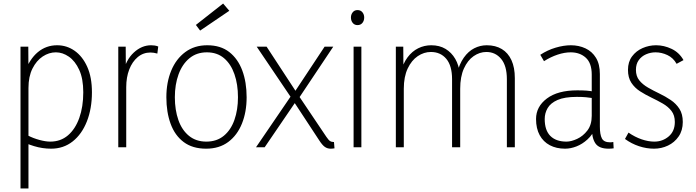

<svg xmlns="http://www.w3.org/2000/svg" viewBox="-20 -833 3936 1086"><path d="M96 233V-569H140L141 -421L118 -420Q147 -499 194 -538Q241 -577 303 -577Q358 -577 402.5 -545.5Q447 -514 473.5 -455Q500 -396 500 -311Q500 -219 471.5 -146.5Q443 -74 391 -33Q339 8 269 8Q220 8 172.5 -6.5Q125 -21 96 -39L139 -66Q168 -51 203 -41.5Q238 -32 264 -32Q323 -32 364.5 -67.5Q406 -103 428.5 -166Q451 -229 451 -311Q451 -388 428 -438Q405 -488 369.5 -512.5Q334 -537 296 -537Q257 -537 221.5 -513.5Q186 -490 163.5 -445Q141 -400 141 -335V233Z M649 0V-569H691L692 -423H677Q692 -494 736.5 -535.5Q781 -577 835 -577Q845 -577 855 -575.5Q865 -574 875 -570L870 -530Q849 -536 831 -536Q790 -536 759 -510Q728 -484 711 -440Q694 -396 694 -340V0Z M1326 -283Q1326 -356 1306 -413.5Q1286 -471 1247 -504Q1208 -537 1150 -537Q1092 -537 1051.5 -503.5Q1011 -470 990 -412.5Q969 -355 969 -283Q969 -211 989 -154Q1009 -97 1049 -64.5Q1089 -32 1147 -32Q1206 -32 1246 -65Q1286 -98 1306 -155Q1326 -212 1326 -283ZM1375 -283Q1375 -200 1348.5 -134Q1322 -68 1271 -30Q1220 8 1146 8Q1069 8 1019 -29.5Q969 -67 945 -133Q921 -199 921 -283Q921 -367 948.5 -433.5Q976 -500 1028 -538.5Q1080 -577 1152 -577Q1228 -577 1277 -538.5Q1326 -500 1350.5 -434Q1375 -368 1375 -283ZM1112 -660 1088 -692 1242 -813 1277 -772Z M1872 6Q1866 7 1860.5 7.5Q1855 8 1850 8Q1832 8 1817.5 -2Q1803 -12 1785 -40L1632 -273L1432 -569H1488L1664 -300L1826 -59Q1839 -40 1847 -35Q1855 -30 1865 -30Q1866 -30 1867 -30Q1868 -30 1869 -30ZM1428 0 1630 -296 1642 -306 1816 -569H1865L1668 -274L1657 -264L1477 0Z M1980 0V-569H2024V0ZM2002 -691Q1985 -691 1975 -703.5Q1965 -716 1965 -734Q1965 -751 1975 -763.5Q1985 -776 2002 -776Q2020 -776 2030 -763.5Q2040 -751 2040 -734Q2040 -716 2030 -703.5Q2020 -691 2002 -691Z M2892 0H2847V-385Q2847 -461 2814.5 -500Q2782 -539 2731 -539Q2693 -539 2659 -515.5Q2625 -492 2604 -445.5Q2583 -399 2583 -331V0H2537V-385Q2537 -461 2504.5 -500Q2472 -539 2417 -539Q2378 -539 2343 -515.5Q2308 -492 2286 -445.5Q2264 -399 2264 -331V0H2219V-569H2261L2262 -423H2246Q2260 -475 2285.5 -509Q2311 -543 2345.5 -560Q2380 -577 2419 -577Q2466 -577 2500 -556.5Q2534 -536 2555 -500Q2576 -464 2581 -415H2564Q2578 -471 2603.5 -507Q2629 -543 2662.5 -560Q2696 -577 2733 -577Q2783 -577 2818.5 -555.5Q2854 -534 2873 -492.5Q2892 -451 2892 -391Z M3327 -115 3348 -109Q3331 -70 3302.5 -44Q3274 -18 3241 -5Q3208 8 3176 8Q3127 8 3090 -11.5Q3053 -31 3032.5 -68.5Q3012 -106 3012 -160Q3012 -230 3073.5 -276Q3135 -322 3245 -322Q3274 -322 3296.5 -320.5Q3319 -319 3342 -314V-277Q3317 -281 3294.5 -283Q3272 -285 3243 -285Q3173 -285 3133.5 -267.5Q3094 -250 3077.5 -221.5Q3061 -193 3061 -160Q3061 -96 3093 -64Q3125 -32 3184 -32Q3211 -32 3244.5 -47.5Q3278 -63 3302.5 -95Q3327 -127 3327 -178V-411Q3327 -476 3293.5 -506.5Q3260 -537 3208 -537Q3173 -537 3134 -524Q3095 -511 3057 -487L3036 -523Q3077 -550 3123 -563.5Q3169 -577 3209 -577Q3254 -577 3291.5 -559.5Q3329 -542 3351 -506Q3373 -470 3373 -414V-117Q3373 -72 3384.5 -50Q3396 -28 3431 -28Q3436 -28 3440 -28.5Q3444 -29 3449 -30L3451 6Q3444 7 3436.5 7.5Q3429 8 3422 8Q3368 8 3347.5 -22.5Q3327 -53 3327 -115Z M3679 8Q3637 8 3594.5 -6Q3552 -20 3515 -47L3535 -83Q3571 -58 3609 -45Q3647 -32 3681 -32Q3728 -32 3762.5 -61.5Q3797 -91 3797 -143Q3797 -181 3778 -205.5Q3759 -230 3728.5 -247.5Q3698 -265 3664.5 -281Q3631 -297 3600.5 -316.5Q3570 -336 3551 -365Q3532 -394 3532 -438Q3532 -483 3555 -514Q3578 -545 3614.5 -561Q3651 -577 3691 -577Q3736 -577 3779 -556.5Q3822 -536 3846 -493L3807 -472Q3788 -506 3755 -521.5Q3722 -537 3688 -537Q3660 -537 3634.5 -526Q3609 -515 3593 -493Q3577 -471 3577 -438Q3577 -402 3596 -378.5Q3615 -355 3645.5 -337.5Q3676 -320 3709.5 -304Q3743 -288 3773.5 -267.5Q3804 -247 3823 -217.5Q3842 -188 3842 -143Q3842 -95 3818.5 -61Q3795 -27 3758 -9.5Q3721 8 3679 8Z"/></svg>

Font: Yaldevi ExtraLight
Style: Regular
Weight: 200
Designer: Sol Matas, Rajitha Manaperi, Kosala Senevirathne
Foundry: Mooniak
Version: Version 1.100